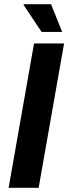

<svg xmlns="http://www.w3.org/2000/svg" viewBox="-20 -894 325 914"><path d="M21 0 142 -687H285L164 0ZM178 -742 92 -871 93 -874H223L276 -742Z"/></svg>

Font: Archivo SemiCondensed
Style: Bold Italic
Weight: 700
Width: 4
Italic angle: -10°
Designer: Hector Gatti
Foundry: Omnibus-Type
Version: Version 2.001